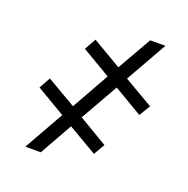

<svg xmlns="http://www.w3.org/2000/svg" viewBox="-119 -768 865 882"><g transform="rotate(20 314.0 -327.5)"><path d="M397.9 -398.9 293.5 -215.3 435.1 -131.3 403.8 -76.7 261.7 -159.7 171.9 0H96.2L206.1 -194.3L64.5 -277.8L95.2 -333L238.3 -249.5L341.3 -432.6L199.7 -516.1L231 -572.3L373 -488.8L468.3 -655.3H542.5L428.2 -453.6L571.3 -370.1L538.6 -315.9Z"/></g></svg>

Font: Bert Sans Medium
Style: Regular
Weight: 500
Designer: Christian Robertson, Adam Twardoch, & Cristiano Sobral
Foundry: Google
Version: Version 12.135;January 10, 2020;FontCreator 12.0.0.2547 64-b